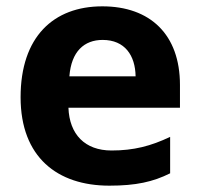

<svg xmlns="http://www.w3.org/2000/svg" viewBox="-20 -669 631 606"><path d="M303 -649C149 -649 45 -553 45 -362C45 -173 161 -83 325 -83C409 -83 463 -95 517 -122V-237C456 -208 402 -194 332 -194C248 -194 199 -245 196 -329H548V-401C548 -560 454 -649 303 -649ZM304 -543C374 -543 407 -494 408 -428H199C205 -507 246 -543 304 -543Z"/></svg>

Font: Noto Sans Telugu UI
Style: Bold
Weight: 700
Designer: Jelle Bosma - Monotype Design Team
Foundry: Monotype Imaging Inc.
Version: Version 2.005